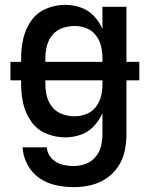

<svg xmlns="http://www.w3.org/2000/svg" viewBox="-20 -558 616 791"><path d="M284 213Q319 213 353.5 205Q388 197 417.5 177.5Q447 158 466.5 128.5Q486 99 493.5 64.5Q501 30 501 -5V-227H554V-303H501V-530H402V-439Q389 -469 366 -493Q343 -517 311.5 -527.5Q280 -538 248 -538Q208 -538 170 -522Q132 -506 108.5 -472.5Q85 -439 76 -399.5Q67 -360 67 -320V-303H23V-227H67V-210Q67 -170 76 -130.5Q85 -91 108.5 -57.5Q132 -24 170 -8Q208 8 248 8Q280 8 311.5 -2.5Q343 -13 366 -37.5Q389 -62 402 -92V-5Q402 20 396 44.5Q390 69 373.5 88.5Q357 108 333 117Q309 126 284 126Q259 126 234.5 119.5Q210 113 192 93.5Q174 74 173 49H73Q75 86 93 120Q111 154 142 175.5Q173 197 210 205Q247 213 284 213ZM167 -303V-320Q167 -345 173.5 -370Q180 -395 196.5 -414.5Q213 -434 237.5 -442.5Q262 -451 287 -451Q312 -451 335.5 -442Q359 -433 374.5 -413Q390 -393 396 -369Q402 -345 402 -320V-303ZM287 -79Q262 -79 237.5 -87.5Q213 -96 196.5 -115.5Q180 -135 173.5 -160Q167 -185 167 -210V-227H402V-210Q402 -185 396 -161Q390 -137 374.5 -117Q359 -97 335.5 -88Q312 -79 287 -79Z"/></svg>

Font: Iosevka Sparkle Medium
Style: Regular
Weight: 500
Designer: Belleve Invis
Foundry: Belleve Invis
Version: Version 4.5.0; ttfautohint (v1.8.3)